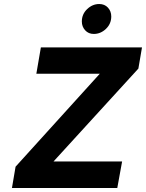

<svg xmlns="http://www.w3.org/2000/svg" viewBox="-20 -936 727 956"><path d="M39.5 0 57.5 -106 477 -569H161L183.5 -700H687L669 -594.5L246.5 -132H588L564 0ZM447 -767Q420.5 -767 404 -785.2Q387.5 -803.5 387.5 -829Q387.5 -865.5 414 -890.8Q440.5 -916 474 -916Q501 -916 517.5 -898Q534 -880 534 -854Q534 -817.5 507.5 -792.2Q481 -767 447 -767Z"/></svg>

Font: Overpass ExtraBold
Style: Italic
Weight: 800
Italic angle: -10°
Designer: Delve Withrington, Dave Bailey, Thomas Jockin
Foundry: Delve Fonts LLC
Version: Version 4.000